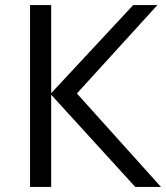

<svg xmlns="http://www.w3.org/2000/svg" viewBox="-20 -734 652 754"><path d="M598 -714H503L181 -368V-714H98V0H181V-362L511 0H612L282 -367Z"/></svg>

Font: OpenSansMMV
Style: Regular
Weight: 400
Designer: Steve Matteson
Foundry: Ascender Corporation
Version: Version 4.000